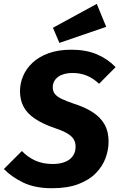

<svg xmlns="http://www.w3.org/2000/svg" viewBox="-37 -972 627 1009"><path d="M338.3 -710.8Q414.1 -710.8 471.1 -687Q528 -663.2 570.6 -619.3L483.6 -531.8Q451.9 -561.5 417.9 -575Q383.9 -588.5 343.5 -588.5Q320.4 -588.5 301.4 -583.3Q282.4 -578.1 268.7 -568.3Q255.1 -558.5 247.7 -544.4Q240.2 -530.2 240.2 -513Q240.2 -493.5 250.6 -479.3Q260.9 -465.2 286.2 -452.8Q311.4 -440.4 356.2 -425.3Q412.7 -407.1 452.1 -381Q491.4 -355 512.5 -318Q533.6 -281 533.6 -227.9Q533.6 -184.6 517.8 -141.4Q502 -98.2 467 -62.3Q432.1 -26.3 375.2 -4.6Q318.4 17.2 236.3 17.2Q146.7 17.2 84.8 -12.7Q23 -42.6 -16.6 -83.9L77.9 -178.3Q109.5 -145.6 149 -127.9Q188.5 -110.2 240.3 -110.2Q268.5 -110.2 290.9 -116.5Q313.3 -122.7 328.6 -134.5Q344 -146.4 352.1 -163.1Q360.2 -179.8 360.2 -201.4Q360.2 -223.6 350.1 -240.2Q340.1 -256.8 316.8 -270.7Q293.5 -284.6 252 -298.6Q186.9 -320.9 146.1 -348.5Q105.2 -376 86.7 -411.6Q68.1 -447.2 68.1 -493Q68.1 -532.8 84.1 -571.6Q100.1 -610.3 133.3 -641.7Q166.6 -673.2 217.6 -692Q268.6 -710.8 338.3 -710.8ZM241.2 -826.1 471.6 -951.6 521.1 -831 275.1 -746.5Z"/></svg>

Font: Fira Sans Variable
Style: Italic
Weight: 397
Italic angle: -8°
Designer: Carrois Corporate & Edenspiekermann AG
Foundry: Carrois Corporate GbR & Edenspiekermann AG
Version: Version 4.202